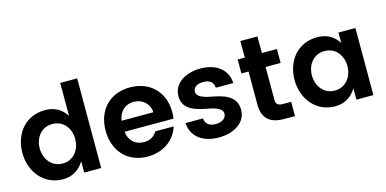

<svg xmlns="http://www.w3.org/2000/svg" viewBox="-71 -1131 3077 1531"><g transform="rotate(-15 1467.0 -366.0)"><path d="M326 -114C234 -114 179 -191 179 -278C179 -364 233 -440 325 -440C418 -440 472 -365 472 -277C472 -191 417 -114 326 -114ZM472 -468C432 -531 374 -562 298 -562C134 -562 36 -435 36 -278C36 -125 136 8 297 8C372 8 430 -26 472 -93V0H612V-740H472Z M867 -322C876 -395 927 -443 998 -443C1069 -443 1125 -395 1129 -322ZM996 8C1127 8 1224 -66 1256 -171H1104C1081 -131 1045 -111 996 -111C924 -111 874 -159 867 -231H1271C1274 -248 1275 -266 1275 -285C1275 -451 1164 -562 998 -562C829 -562 723 -444 723 -278C723 -113 827 8 996 8Z M1355 -392C1355 -277 1470 -253 1561 -236C1624 -224 1674 -204 1674 -166C1674 -128 1639 -102 1587 -102C1533 -102 1503 -125 1498 -172H1354C1362 -56 1453 8 1585 8C1688 8 1810 -41 1810 -161C1810 -282 1694 -306 1604 -323C1541 -335 1491 -355 1491 -392C1491 -429 1522 -452 1575 -452C1628 -452 1657 -429 1661 -382H1805C1800 -493 1713 -562 1578 -562C1475 -562 1355 -511 1355 -392Z M2145 -118C2102 -118 2087 -132 2087 -168V-439H2211V-554H2087V-691H1946V-554H1887V-439H1946V-168C1946 -48 2010 0 2123 0H2212V-118Z M2573 -114C2481 -114 2426 -191 2426 -278C2426 -364 2480 -440 2572 -440C2665 -440 2719 -365 2719 -277C2719 -191 2664 -114 2573 -114ZM2719 -468C2679 -531 2621 -562 2545 -562C2381 -562 2283 -435 2283 -278C2283 -125 2383 8 2544 8C2619 8 2677 -26 2719 -93V0H2859V-554H2719Z"/></g></svg>

Font: Matrixport Bold
Style: Regular
Weight: 600
Designer: Ninad Kale (Devanagari), Jonny Pinhorn (Latin)
Foundry: Indian Type Foundry
Version: Version 2.000;PS 1.0;hotconv 1.0.79;makeotf.lib2.5.61930; tt